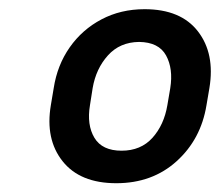

<svg xmlns="http://www.w3.org/2000/svg" viewBox="-20 -742 486 424"><path d="M92.3 -509.8 98.6 -547.4Q106.4 -598.1 134 -637.5Q161.6 -676.8 204.1 -699.2Q246.6 -721.7 299.3 -721.7Q379.4 -721.7 417.2 -672.6Q455.1 -623.5 442.4 -547.4L436 -509.8Q423.8 -434.6 370.1 -386Q316.4 -337.4 236.8 -337.4Q156.7 -337.4 118.2 -386Q79.6 -434.6 92.3 -509.8ZM184.6 -547.4 178.7 -509.8Q171.4 -466.3 188.5 -437.7Q205.6 -409.2 248.5 -409.2Q291 -409.2 316.7 -437.7Q342.3 -466.3 349.6 -509.8L356 -547.4Q362.8 -590.3 346.7 -619.6Q330.6 -648.9 287.1 -649.4Q244.6 -648.9 218.3 -619.6Q191.9 -590.3 184.6 -547.4Z"/></svg>

Font: Inter Display SemiBold
Style: Italic
Weight: 600
Italic angle: -9.39999°
Designer: Rasmus Andersson
Foundry: rsms
Version: Version 4.000;git-a52131595